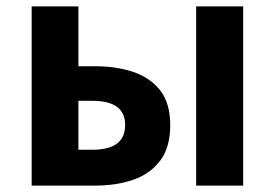

<svg xmlns="http://www.w3.org/2000/svg" viewBox="-20 -580 859 600"><path d="M79 0V-560H225V-373H277Q344 -373 397 -355Q450 -337 481 -297Q512 -257 512 -189Q512 -120 481 -78.5Q450 -37 397 -18.5Q344 0 277 0ZM225 -112H268Q372 -112 371 -190Q371 -265 268 -265H225ZM593 0V-560H740V0Z"/></svg>

Font: Source Han Sans CN Bold
Style: Bold
Weight: 700
Designer: Ryoko NISHIZUKA 西塚涼子 (kana & ideographs); Paul D. Hunt (Latin, Greek & Cyrillic); Wenlong ZHANG 张文龙 (bopomofo); Sandoll 
Foundry: Adobe Systems Incorporated
Version: Version 1.00;May 30, 2023;FontCreator 11.5.0.2422 32-bit